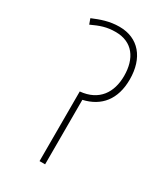

<svg xmlns="http://www.w3.org/2000/svg" viewBox="-162 -704 672 776"><g transform="rotate(30 174.0 -316.0)"><path d="M162 -632C115 -632 78 -618 42 -603L51 -578C90 -596 117 -606 159 -606C238 -606 277 -550 277 -469C277 -392 239 -333 153 -325V0H179V-301C258 -319 304 -375 304 -468C304 -568 251 -632 162 -632Z"/></g></svg>

Font: Noto Sans Condensed Thin
Style: Italic
Weight: 100
Width: 3
Italic angle: -12°
Designer: Monotype Design Team
Foundry: Monotype Imaging Inc.
Version: Version 2.013